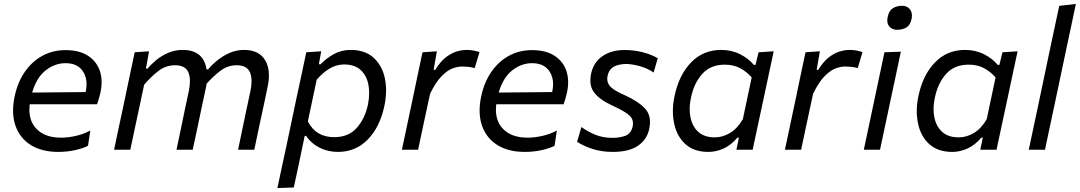

<svg xmlns="http://www.w3.org/2000/svg" viewBox="-20 -762 5494 977"><path d="M276 11Q192.5 11 136.5 -24.2Q80.5 -59.5 58.5 -123Q46.5 -158 46.5 -199.5Q46.5 -233.5 54.5 -271.5Q69.5 -343 106 -396Q142.5 -449 195.5 -478Q248.5 -507 313 -507Q384 -507 428.5 -477.8Q473 -448.5 489 -398.5Q497 -372.5 497 -343.5Q497 -316 490 -286Q487 -272.5 482.5 -258Q478 -243.5 474 -231.5H131Q129.5 -217.5 129.5 -204Q129.5 -144 165 -107Q208 -61.5 290.5 -61.5Q327 -61.5 367.2 -70.8Q407.5 -80 439.5 -98L428 -20.5Q409.5 -9.5 367.2 0.8Q325 11 276 11ZM313.5 -440.5Q259 -440.5 212.5 -404Q166 -367.5 143.5 -291L415.5 -293.5L416 -295Q420.5 -315.5 420.5 -334Q420.5 -371 402 -399Q374.5 -440.5 313.5 -440.5Z M560.5 0Q572 -55.5 583 -107Q594 -158 607 -219L617.5 -269Q627.5 -317 639.8 -375.2Q652 -433.5 665.5 -496L738.5 -501L722.5 -413H731Q748.5 -434.5 775.2 -456.5Q802 -478.5 836.2 -493.2Q870.5 -508 909.5 -508Q1015.5 -508 1031 -409H1039Q1058.5 -432.5 1086.5 -455.2Q1114.5 -478 1149 -493Q1183.5 -508 1222.5 -508Q1297.5 -508 1329 -456Q1348.5 -424 1348.5 -378.5Q1348.5 -349.5 1340.5 -314.5Q1336 -293.5 1331.5 -270.5Q1326.5 -247.5 1320.5 -219Q1307 -157 1296.2 -106.2Q1285.5 -55.5 1274 0H1191.5Q1203 -55.5 1213.5 -106Q1224 -156.5 1236.5 -215.5L1254 -297Q1260 -325.5 1260 -348.5Q1260 -376 1251.5 -395Q1235.5 -430 1184 -430Q1139 -430 1102.5 -402.5Q1066 -375 1031.5 -336.5Q1030 -326 1027.5 -314.5Q1019 -275 1007 -219Q994 -158 983.5 -106.5Q972.5 -55 960.5 0H878Q889.5 -55.5 900.5 -106.5Q911 -157 923 -215.5L940.5 -297Q946.5 -326 946.5 -349Q946.5 -376 938 -395Q922 -430 871 -430Q824 -430 786.5 -401.2Q749 -372.5 713.5 -331L689 -216Q676.5 -157 665.5 -106Q654.5 -55 643 0Z M1391.5 195Q1403.5 140.5 1414.5 87Q1426 34.5 1439 -26.5L1490 -269Q1500.5 -317 1513 -375.5Q1525 -433.5 1538.5 -496L1614.5 -501L1602.5 -435H1611.5Q1639 -464.5 1678 -486.2Q1717 -508 1764.5 -508Q1837.5 -508 1881 -468.2Q1924.5 -428.5 1938.5 -363.5Q1944.5 -334 1944.5 -302Q1944.5 -264 1936 -223.5Q1913.5 -116 1851.8 -52.5Q1790 11 1699.5 11Q1649 11 1606 -10.5Q1563 -32 1538 -70.5H1530.5L1520.5 -23Q1508.5 35 1497.8 86Q1487 137 1475 192ZM1681 -64Q1753.5 -64 1795.5 -111.5Q1837.5 -159 1852.5 -230.5Q1858.5 -261 1858.5 -288.5Q1858.5 -311 1854.5 -332Q1845.5 -378 1815 -406Q1784.5 -434 1731 -434Q1693 -434 1658.2 -413.8Q1623.5 -393.5 1591.5 -356.5L1546.5 -144Q1568.5 -102.5 1601.8 -83.2Q1635 -64 1681 -64Z M2025 0Q2036 -53.5 2047.5 -105.5Q2058 -156.5 2071.5 -219L2082 -268.5Q2092 -317 2104.2 -375.2Q2116.5 -433.5 2130 -496L2203 -501L2186.5 -406.5H2194.5Q2220.5 -448.5 2248.5 -470.2Q2276.5 -492 2303.8 -500Q2331 -508 2354.5 -508Q2372 -508 2389.5 -504.8Q2407 -501.5 2420 -497L2395.5 -415.5Q2377 -420.5 2361.5 -422Q2346 -423.5 2330.5 -423.5Q2309 -423.5 2282.8 -413.8Q2256.5 -404 2227.2 -374.5Q2198 -345 2168.5 -285L2153.5 -215.5Q2141 -156.5 2130 -106Q2119 -55 2107.5 0Z M2650 11Q2566.5 11 2510.5 -24.2Q2454.5 -59.5 2432.5 -123Q2420.5 -158 2420.5 -199.5Q2420.5 -233.5 2428.5 -271.5Q2443.5 -343 2480 -396Q2516.5 -449 2569.5 -478Q2622.5 -507 2687 -507Q2758 -507 2802.5 -477.8Q2847 -448.5 2863 -398.5Q2871 -372.5 2871 -343.5Q2871 -316 2864 -286Q2861 -272.5 2856.5 -258Q2852 -243.5 2848 -231.5H2505Q2503.5 -217.5 2503.5 -204Q2503.5 -144 2539 -107Q2582 -61.5 2664.5 -61.5Q2701 -61.5 2741.2 -70.8Q2781.5 -80 2813.5 -98L2802 -20.5Q2783.5 -9.5 2741.2 0.8Q2699 11 2650 11ZM2687.5 -440.5Q2633 -440.5 2586.5 -404Q2540 -367.5 2517.5 -291L2789.5 -293.5L2790 -295Q2794.5 -315.5 2794.5 -334Q2794.5 -371 2776 -399Q2748.5 -440.5 2687.5 -440.5Z M3098.5 11Q3041.5 11 2994.8 -4.2Q2948 -19.5 2916.5 -40.5L2938.5 -115.5Q2971 -92 3009.8 -76.2Q3048.5 -60.5 3097 -60.5Q3133 -60.5 3161.8 -71Q3190.5 -81.5 3199 -117Q3201 -126 3201 -134Q3201 -157 3184 -173.5Q3160.5 -195.5 3095.5 -225Q3031.5 -254.5 3003.5 -291Q2984 -316 2984 -352.5Q2984 -369 2988 -388Q3000.5 -445.5 3046 -476.5Q3091.5 -507.5 3157.5 -507.5Q3207 -507.5 3251.2 -496Q3295.5 -484.5 3327 -465.5L3306 -393Q3275.5 -414.5 3235.2 -425.5Q3195 -436.5 3164.5 -436.5Q3148 -436.5 3128.5 -432.2Q3109 -428 3093.2 -415.2Q3077.5 -402.5 3072 -377Q3070 -368.5 3070 -361Q3070 -342 3081.5 -326.5Q3097 -305 3157 -278.5Q3225.5 -248 3261.5 -210.5Q3287.5 -183 3287.5 -141Q3287.5 -124.5 3283.5 -106Q3272.5 -52 3226.5 -20.5Q3180.5 11 3098.5 11Z M3727 0 3732 -23 3740 -61.5H3732Q3700.5 -23.5 3662 -6.2Q3623.5 11 3584.5 11Q3511 11 3467.5 -28.8Q3424 -68.5 3410.5 -133.5Q3404 -164 3404 -196.5Q3404 -233.5 3412.5 -273.5Q3435 -381 3496.8 -444.5Q3558.5 -508 3649 -508Q3702.5 -508 3746.2 -486Q3790 -464 3815.5 -432H3824.5L3840 -496L3917 -501Q3904 -442 3892.5 -386.5Q3880.5 -330.5 3867.5 -269L3815.5 -26.5Q3812.5 -13 3810 0ZM3617.5 -63Q3657 -63 3694.5 -85.2Q3732 -107.5 3760 -155.5L3805 -368Q3780 -397 3746.5 -415Q3713 -433 3668 -433Q3595 -433 3553 -385.5Q3511 -338 3496.5 -266.5Q3489.5 -235 3489.5 -206.5Q3489.5 -185 3493.5 -165.5Q3502.5 -119 3533.2 -91Q3564 -63 3617.5 -63Z M3974 0Q3985 -53.5 3996.5 -105.5Q4007 -156.5 4020.5 -219L4031 -268.5Q4041 -317 4053.2 -375.2Q4065.5 -433.5 4079 -496L4152 -501L4135.5 -406.5H4143.5Q4169.5 -448.5 4197.5 -470.2Q4225.5 -492 4252.8 -500Q4280 -508 4303.5 -508Q4321 -508 4338.5 -504.8Q4356 -501.5 4369 -497L4344.5 -415.5Q4326 -420.5 4310.5 -422Q4295 -423.5 4279.5 -423.5Q4258 -423.5 4231.8 -413.8Q4205.5 -404 4176.2 -374.5Q4147 -345 4117.5 -285L4102.5 -215.5Q4090 -156.5 4079 -106Q4068 -55 4056.5 0Z M4375.5 0Q4387 -55 4398 -106Q4409 -157 4422 -219L4432.5 -268.5Q4446.5 -336 4458 -389Q4469 -441.5 4480.5 -496L4564 -499Q4552 -442.5 4541 -390Q4529.5 -337.5 4515 -268.5L4504.5 -219Q4491.5 -157 4480.5 -106Q4469.5 -55 4458 0ZM4545 -610.5Q4518 -610.5 4504.5 -628.5Q4495 -640 4495 -658Q4495 -667 4497.5 -677.5Q4503.5 -707.5 4523.2 -720Q4543 -732.5 4570.5 -732.5Q4597.5 -732.5 4611 -713.5Q4620.5 -700.5 4620.5 -682.5Q4620.5 -674.5 4618.5 -665.5Q4612 -634.5 4592.8 -622.5Q4573.5 -610.5 4545 -610.5Z M4968 0 4973 -23 4981 -61.5H4973Q4941.5 -23.5 4903 -6.2Q4864.5 11 4825.5 11Q4752 11 4708.5 -28.8Q4665 -68.5 4651.5 -133.5Q4645 -164 4645 -196.5Q4645 -233.5 4653.5 -273.5Q4676 -381 4737.8 -444.5Q4799.5 -508 4890 -508Q4943.5 -508 4987.2 -486Q5031 -464 5056.5 -432H5065.5L5081 -496L5158 -501Q5145 -442 5133.5 -386.5Q5121.5 -330.5 5108.5 -269L5056.5 -26.5Q5053.5 -13 5051 0ZM4858.5 -63Q4898 -63 4935.5 -85.2Q4973 -107.5 5001 -155.5L5046 -368Q5021 -397 4987.5 -415Q4954 -433 4909 -433Q4836 -433 4794 -385.5Q4752 -338 4737.5 -266.5Q4730.5 -235 4730.5 -206.5Q4730.5 -185 4734.5 -165.5Q4743.5 -119 4774.2 -91Q4805 -63 4858.5 -63Z M5215 0Q5226.5 -55 5237.5 -106.5Q5248.5 -158 5261.5 -219L5319 -493Q5332.5 -555.5 5345 -615Q5357.5 -674.5 5370 -732L5454.5 -742Q5442 -681.5 5429 -620.5Q5416 -559.5 5402 -494L5344 -219Q5330.5 -156.5 5319.8 -105.8Q5309 -55 5297.5 0Z"/></svg>

Font: Heraclito
Style: Italic
Weight: 400
Italic angle: -12°
Designer: Kostas Bartsokas (font) & Cristiano Sobral (main changes)
Foundry: Kostas Bartsokas (font) & Cristiano Sobral (main changes)
Version: Version 1.00;July 8, 2020;FontCreator 13.0.0.2655 64-bit